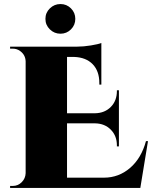

<svg xmlns="http://www.w3.org/2000/svg" viewBox="-20 -931 753 951"><path d="M331.5 -785.5Q310 -764 279.5 -764Q249 -764 227 -785.5Q205 -807 205 -837.5Q205 -868 227 -889.5Q249 -911 279.5 -911Q310 -911 331.5 -889.5Q353 -868 353 -837.5Q353 -807 331.5 -785.5ZM43 -10Q69 -10 87.5 -28.5Q106 -47 107 -73V-627Q106 -659 80 -678Q64 -690 43 -690H30V-700H363Q394 -700 430.5 -706Q467 -712 482 -718V-512H472V-520Q472 -579 439 -613Q406 -647 347 -649H312V-370H451Q499 -371 529 -401.5Q559 -432 559 -480V-484H569V-206H559V-211Q559 -258 529 -288.5Q499 -319 452 -320H312V-51H495Q568 -51 624 -99Q680 -147 703 -232H713L675 0H30V-10Z"/></svg>

Font: Cinzel Decorative Black
Style: Regular
Weight: 900
Designer: Natanael Gama
Version: Version 1.002;PS 001.002;hotconv 1.0.56;makeotf.lib2.0.21325